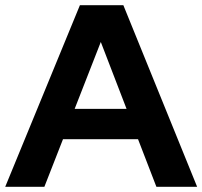

<svg xmlns="http://www.w3.org/2000/svg" viewBox="-24 -720 780 740"><path d="M-3.9 0 284 -700H451.4L735.8 0H578.8L508 -183.5H218.8L147 0ZM263.7 -300.3H463.8L364.5 -558.2Z"/></svg>

Font: Red Hat Display VF
Style: Regular
Weight: 300
Designer: Pentagram, MCKL
Foundry: Pentagram, MCKL
Version: Version 1.023